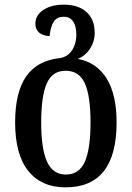

<svg xmlns="http://www.w3.org/2000/svg" viewBox="-20 -565 566 825"><path d="M45 -39Q45 -168 92 -236Q139 -304 234 -315Q269 -319 288.5 -347.5Q308 -376 308 -417Q308 -453 294 -473Q280 -493 254 -493Q226 -493 212 -473.5Q198 -454 193 -410Q164 -411 148 -425Q132 -439 132 -463Q132 -500 166.5 -522.5Q201 -545 254 -545Q317 -545 352 -513Q387 -481 387 -423Q387 -387 367 -356Q347 -325 314 -312Q395 -297 438 -228Q481 -159 481 -39Q481 240 262 240Q158 240 101.5 169.5Q45 99 45 -39ZM369 -39Q369 -153 344.5 -207Q320 -261 262 -261Q205 -261 181 -206.5Q157 -152 157 -39Q157 74 182 129.5Q207 185 263 185Q320 185 344.5 130Q369 75 369 -39Z"/></svg>

Font: Noto Serif Georgian Medium Narrow
Style: Regular
Weight: 500
Width: 4
Designer: Monotype Design team
Foundry: Monotype Imaging Inc.
Version: Version 1.000